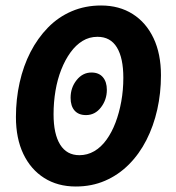

<svg xmlns="http://www.w3.org/2000/svg" viewBox="-20 -667 640 699"><path d="M256 12Q190 12 141 -19Q92 -50 65 -106.5Q38 -163 38 -241Q38 -306 51.5 -366.5Q65 -427 91 -477.5Q117 -528 154.5 -566.5Q192 -605 241 -626Q290 -647 348 -647Q414 -647 463 -616Q512 -585 539 -528Q566 -471 566 -393Q566 -328 552.5 -268Q539 -208 513 -157Q487 -106 449 -68Q411 -30 362.5 -9Q314 12 256 12ZM269 -102Q298 -102 323 -116.5Q348 -131 367.5 -158Q387 -185 400.5 -220.5Q414 -256 421.5 -297.5Q429 -339 429 -384Q429 -456 405.5 -494.5Q382 -533 335 -533Q305 -533 280.5 -518Q256 -503 236.5 -476Q217 -449 203 -413.5Q189 -378 182 -336.5Q175 -295 175 -251Q175 -179 199 -140.5Q223 -102 269 -102ZM293 -248Q266 -248 251.5 -264.5Q237 -281 237 -311Q237 -348 259 -375.5Q281 -403 313 -403Q340 -403 354.5 -386Q369 -369 369 -340Q369 -304 347.5 -276Q326 -248 293 -248Z"/></svg>

Font: Source Code Pro ExtraLight ExtraBold
Style: Italic
Weight: 800
Italic angle: -11°
Monospace: yes
Version: Version 1.016;hotconv 1.0.116;makeotfexe 2.5.65601